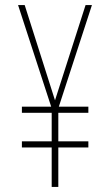

<svg xmlns="http://www.w3.org/2000/svg" viewBox="-20 -734 434 754"><path d="M196 -340 77 -714H51L181 -315H66V-291H183V-179H66V-155H183V0H209V-155H327V-179H209V-291H327V-315H211L341 -714H316Z"/></svg>

Font: Noto Sans Devanagari UI ExtraCondensed Thin
Style: Regular
Weight: 100
Width: 2
Designer: Jelle Bosma - Monotype Design Team
Foundry: Monotype Imaging Inc.
Version: Version 2.004